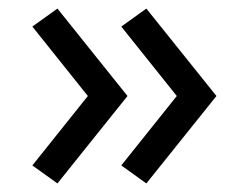

<svg xmlns="http://www.w3.org/2000/svg" viewBox="-20 -477 552 448"><path d="M321.5 -49 263 -91 392.5 -253 263 -415 321.5 -457 485 -253ZM114 -49 55.5 -91 185 -253 55.5 -415 114 -457 277.5 -253Z"/></svg>

Font: Geologica Roman Light
Style: Regular
Weight: 300
Designer: Sindre Bremnes, Frode Helland
Foundry: Monokrom Skriftforlag AS
Version: Version 1.010;gftools[0.9.28]